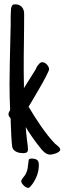

<svg xmlns="http://www.w3.org/2000/svg" viewBox="-20 -698 304 905"><path d="M263.7 7.3Q263.7 12.7 257.8 17.1Q252 21.5 244.4 24.4Q236.8 27.3 229 29.1Q221.2 30.8 216.8 30.8Q208.5 30.8 201.7 27.6Q194.8 24.4 189 19.5Q183.1 14.6 178 8.8Q172.9 2.9 168.5 -2.9Q151.4 -23.9 133.3 -49.8Q115.2 -75.7 101.1 -99.1Q101.1 -97.2 101.6 -94.2Q102.1 -91.3 102.1 -89.4Q103 -79.1 103.8 -69.1Q104.5 -59.1 106 -48.8Q106.4 -43 107.2 -37.4Q107.9 -31.7 108.9 -25.4Q109.9 -17.6 110.8 -9.8Q111.8 -2 111.8 6.3Q111.8 16.6 106 20.3Q100.1 23.9 90.3 23.9Q83.5 23.9 75.7 22.9Q67.9 22 60.5 19Q53.2 16.1 47.4 11.2Q41.5 6.3 38.6 -1.5Q37.1 -7.3 35.6 -23.4Q34.2 -39.6 33.2 -59.3Q32.2 -79.1 31.5 -99.1Q30.8 -119.1 30.3 -132.3Q30.3 -135.3 30 -137.2Q29.8 -139.2 29.8 -141.1Q25.9 -144.5 22.9 -149.4Q20 -154.3 20 -158.7Q20 -165 22.5 -169.9Q24.9 -174.8 27.8 -179.2Q24.9 -239.3 24.9 -298.8Q24.9 -348.1 26.1 -396.7Q27.3 -445.3 28.3 -494.1L29.8 -559.6Q30.3 -564.5 30.3 -572.3Q30.3 -580.1 30.3 -588.9Q30.3 -599.6 30.3 -611.3Q30.3 -623 30.8 -633.3Q31.2 -643.6 31.7 -651.9Q32.2 -660.2 33.7 -664.1V-663.6Q35.6 -670.9 39.1 -674.3Q42.5 -677.7 50.8 -677.7Q71.3 -677.7 82.5 -665.5Q93.8 -653.3 93.8 -632.8Q93.8 -600.1 93.5 -567.6Q93.3 -535.2 92.8 -502.4Q92.3 -469.7 92 -437.3Q91.8 -404.8 91.8 -372.1Q91.8 -360.4 92 -348.4Q92.3 -336.4 92.3 -324.2Q92.8 -314.5 92.8 -304.2Q92.8 -293.9 92.8 -282.7L145.5 -366.7V-366.2L149.9 -375Q151.4 -377.4 151.6 -378.4Q151.9 -379.4 152.6 -381.1Q153.3 -382.8 156 -386.7Q158.7 -390.6 165.5 -398.4Q168 -400.9 171.4 -402.8Q174.8 -404.8 180.2 -404.8Q185.5 -404.8 191.2 -401.6Q196.8 -398.4 201.2 -393.6Q205.6 -388.7 208.5 -382.8Q211.4 -377 211.4 -372.1Q211.4 -368.2 207 -358.6Q202.6 -349.1 195.6 -335.4Q188.5 -321.8 179.7 -305.9Q170.9 -290 161.4 -273.9Q151.9 -257.8 143.1 -242.7Q134.3 -227.5 127.4 -215.8L114.7 -195.3Q126 -175.8 140.9 -152.1Q155.8 -128.4 172.4 -104.5Q189 -80.6 206.3 -58.6Q223.6 -36.6 240.2 -20L245.1 -16.1Q251 -11.7 257.3 -5.6Q263.7 0.5 263.7 7.3ZM163.1 79.6Q163.1 104 155.3 126.2Q147.5 148.4 133.3 168.9Q129.4 173.3 124 180.4Q118.7 187.5 112.3 187.5Q107.9 187.5 102.3 184.3Q96.7 181.2 91.8 176.3Q86.9 171.4 83.5 166Q80.1 160.6 80.1 156.2Q80.1 152.8 82.3 148.9Q84.5 145 87.6 140.9Q90.8 136.7 94 132.8Q97.2 128.9 99.1 126Q104 116.7 106.7 108.9Q109.4 101.1 110.6 93.5Q111.8 85.9 112.5 77.9Q113.3 69.8 114.7 60.1Q115.2 53.2 118.9 51.3Q122.6 49.3 129.4 49.3Q145 49.3 154.1 55.4Q163.1 61.5 163.1 79.6Z"/></svg>

Font: Just Another Hand
Style: Regular
Weight: 400
Designer: Astigmatic (AOETI)
Foundry: Astigmatic (AOETI)
Version: Version 1.001